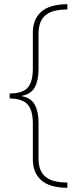

<svg xmlns="http://www.w3.org/2000/svg" viewBox="-20 -734 377 912"><path d="M300 158Q218 158 177 123Q136 88 136 23V-148Q136 -210 111 -238Q86 -266 26 -266V-290Q86 -290 111 -317Q136 -344 136 -408V-579Q136 -644 177 -679Q218 -714 300 -714V-689Q229 -689 196 -661.5Q163 -634 163 -573V-404Q163 -353 145.5 -320Q128 -287 84 -279V-277Q128 -269 145.5 -236Q163 -203 163 -152V20Q163 78 196 105.5Q229 133 300 133Z"/></svg>

Font: Noto Sans Syriac Western Thin
Style: Regular
Weight: 100
Designer: Patrick Giasson and the Monotype Design Team
Foundry: Monotype Imaging Inc.
Version: Version 3.000; ttfautohint (v1.8.4.7-5d5b)